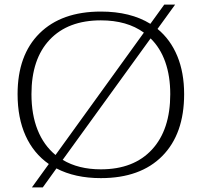

<svg xmlns="http://www.w3.org/2000/svg" viewBox="-20 -760 872 830"><path d="M776 -353Q776 -181 681.5 -85.5Q587 10 416 10Q304 10 224 -32L165 50H118L191 -51Q125 -97 90.5 -173.5Q56 -250 56 -353Q56 -522 151 -616Q246 -710 416 -710Q544 -710 630 -657L690 -740H737L661 -635Q717 -589 746.5 -517.5Q776 -446 776 -353ZM220 -90 602 -619Q529 -672 416 -672Q274 -672 195 -588.5Q116 -505 116 -353Q116 -265 142.5 -198.5Q169 -132 220 -90ZM716 -353Q716 -431 694.5 -492Q673 -553 631 -594L251 -69Q319 -28 416 -28Q558 -28 637 -113.5Q716 -199 716 -353Z"/></svg>

Font: Fahkwang ExtraLight
Style: Regular
Weight: 275
Designer: Suppakit Chalermlarp | Katatrad Co.,Ltd.
Foundry: Cadson Demak Co.,Ltd.
Version: Version 1.000; ttfautohint (v1.6)